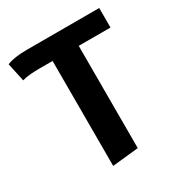

<svg xmlns="http://www.w3.org/2000/svg" viewBox="-179 -674 973 1031"><g transform="rotate(-30 307.5 -159.0)"><path d="M35.9 -412.3 11.3 -526.2Q55.9 -544.6 135.4 -544.6H583.6V-423.6H386.7V210.3L224.6 227.2V-423.6H140Q117.4 -423.6 88.7 -421.5Q60 -419.5 35.9 -412.3Z"/></g></svg>

Font: FiraCode Nerd Font
Style: Bold
Weight: 700
Designer: Carrois Corporate, Edenspiekermann AG, Nikita Prokopov
Foundry: Carrois Corporate, Edenspiekermann AG, Nikita Prokopov
Version: Version 6.002;Nerd Fonts 2.1.0